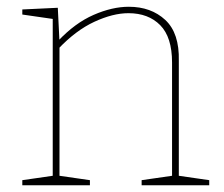

<svg xmlns="http://www.w3.org/2000/svg" viewBox="-20 -548 663 568"><path d="M46 0V-15L143 -29L136 -21V-499L143 -491L46 -505V-520L151 -525L156 -424L152 -427Q202 -480 257 -504Q312 -528 361 -528Q427 -528 469 -489Q511 -450 509 -368V-21L502 -29L599 -15V0H399V-15L496 -29L489 -21V-363Q489 -438 454 -473.5Q419 -509 360 -509Q314 -509 259 -483.5Q204 -458 152 -403L156 -414V-21L149 -29L246 -15V0Z"/></svg>

Font: Bitter Thin
Style: Regular
Weight: 100
Designer: Sol Matas, and Bitter project Authors
Foundry: Sol Matas
Version: Version 2.002